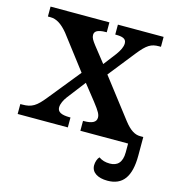

<svg xmlns="http://www.w3.org/2000/svg" viewBox="-109 -628 838 917"><g transform="rotate(15 310.0 -169.5)"><path d="M521 -102 374 -293 477 -423C519 -476 539 -487 578 -487H587V-536H361V-487H364C395 -487 416 -482 416 -458C416 -440 406 -421 391 -400L342 -336L282 -412C266 -433 259 -444 259 -458C259 -474 270 -487 316 -487H319V-536H28V-487H41C71 -487 98 -469 127 -434L253 -269L127 -113C87 -63 66 -49 18 -49H9V0H257V-49H254C210 -49 192 -60 192 -82C192 -100 203 -121 215 -137L285 -228L346 -151C378 -110 384 -97 384 -82C384 -60 364 -49 324 -49H319V0H555V43C555 95 531 115 495 115C473 115 456 110 440 99C431 108 425 126 425 142C425 178 458 197 505 197C580 197 617 148 617 43V-49H601C576 -49 551 -63 521 -102Z"/></g></svg>

Font: Noto Serif Semi
Style: Regular
Weight: 600
Designer: Monotype Design Team
Foundry: Monotype Imaging Inc.
Version: Version 1.002